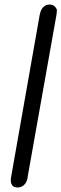

<svg xmlns="http://www.w3.org/2000/svg" viewBox="-20 -740 271 847"><path d="M29 41C26 58 25 87 58 87C89 87 101 58 102 40L229 -674C230 -681 231 -690 231 -697C228 -705 219 -720 200 -720C167 -720 158 -690 155 -674Z"/></svg>

Font: Scribbler
Style: ExBdIta
Weight: 800
Designer: Mew Too
Foundry: Cannot Into Space Fonts
Version: Version 1.001